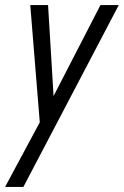

<svg xmlns="http://www.w3.org/2000/svg" viewBox="-40 -530 487 755"><path d="M-20 205 125 -65 138 -89 355 -510H427L52 205ZM120 -5 79 -510H149L175 -80Z"/></svg>

Font: Instrument Sans Condensed
Style: Italic
Weight: 400
Width: 3
Italic angle: -13°
Designer: Rodrigo Fuenzalida
Foundry: fragTYPE
Version: Version 1.000;gftools[0.9.28]